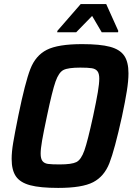

<svg xmlns="http://www.w3.org/2000/svg" viewBox="-20 -912 650 940"><path d="M37 -134Q37 -168 44.5 -213Q52 -258 70 -347Q103 -508 128.5 -574Q154 -640 209 -668Q264 -696 382 -696Q470 -696 518.5 -683Q567 -670 588 -639.5Q609 -609 609 -553Q609 -517 601 -466.5Q593 -416 577 -341Q541 -178 515.5 -113Q490 -48 436 -20Q382 8 265 8Q177 8 128 -5Q79 -18 58 -48.5Q37 -79 37 -134ZM436 -344Q452 -419 459 -461Q466 -503 466 -527Q466 -552 457 -563.5Q448 -575 429.5 -578Q411 -581 373 -581Q314 -581 291 -569.5Q268 -558 252 -513Q236 -468 210 -344Q193 -264 186 -223.5Q179 -183 179 -160Q179 -135 188 -123.5Q197 -112 215 -109.5Q233 -107 272 -107Q331 -107 354 -118.5Q377 -130 393 -175Q409 -220 436 -344ZM260 -754 261 -761 375 -892H500L559 -761L558 -754H478L431 -834L353 -754Z"/></svg>

Font: Saira Semi Condensed SemiBold
Style: Italic
Weight: 600
Width: 4
Italic angle: -12°
Designer: Hector Gatti with collaboration of the Omnibus-Type team
Foundry: Omnibus-Type
Version: Version 1.001; ttfautohint (v1.8)